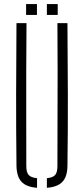

<svg xmlns="http://www.w3.org/2000/svg" viewBox="-20 -913 410 938"><path d="M60.5 -103Q58.5 -280 58.8 -451.8Q59 -623.5 60.5 -800H109.5Q108.5 -682 108.2 -566.2Q108 -450.5 108.2 -335Q108.5 -219.5 108.5 -101.5Q108.5 -71.5 119.8 -58.5Q131 -45.5 161 -42.5V4.5Q108.5 0.5 85 -25Q61.5 -50.5 60.5 -103ZM209 4.5V-42.5Q239 -45.5 249.8 -58.5Q260.5 -71.5 260.5 -101.5Q260.5 -219.5 261 -335Q261.5 -450.5 261.5 -566.2Q261.5 -682 260.5 -800H309.5Q311 -623.5 311.5 -451.8Q312 -280 309.5 -103Q309 -50.5 285.2 -25Q261.5 0.5 209 4.5ZM209 -840V-893H262V-840ZM107.5 -840V-893H160.5V-840Z"/></svg>

Font: Big Shoulders Stencil Text ExtraLight
Style: Regular
Weight: 250
Version: Version 2.001